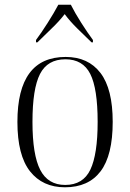

<svg xmlns="http://www.w3.org/2000/svg" viewBox="-20 -786 553 816"><path d="M256 10Q161 10 107.5 -58Q54 -126 54 -268Q54 -544 259 -544Q355 -544 407 -476Q459 -408 459 -268Q459 -126 407.5 -58Q356 10 256 10ZM257 0Q333 0 364 -65Q395 -130 395 -268Q395 -410 363.5 -472Q332 -534 258 -534Q182 -534 150 -471.5Q118 -409 118 -268Q118 -128 151 -64Q184 0 257 0ZM133 -616Q156 -647 183 -689.5Q210 -732 228 -766H281Q298 -732 325 -689.5Q352 -647 375 -616V-606H369Q342 -632 309 -664.5Q276 -697 255 -726Q231 -695 199.5 -665Q168 -635 139 -606H133Z"/></svg>

Font: Noto Serif Display SemiCondensed Light
Style: Regular
Weight: 300
Width: 4
Designer: Monotype Design Team
Foundry: Monotype Imaging Inc.
Version: Version 2.009